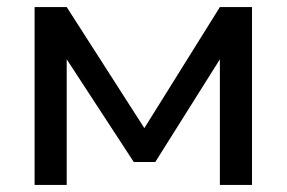

<svg xmlns="http://www.w3.org/2000/svg" viewBox="-20 -524 812 544"><path d="M169 0V-356L359 -65H420L603 -356V0H694V-504H603L389 -161L169 -504H78V0Z"/></svg>

Font: Hibana SubMedium
Style: Regular
Weight: 500
Width: 6
Designer: pygmalion
Foundry: ybstudio
Version: Version 0.930;hotconv 1.0.109;makeotfexe 2.5.65596